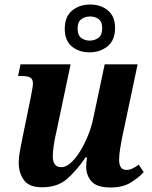

<svg xmlns="http://www.w3.org/2000/svg" viewBox="-20 -821 672 851"><path d="M470 10Q409 10 385.5 -17Q362 -44 362 -82Q362 -100 366 -123H359Q318 -63 276 -27Q234 9 167 9Q108 9 85.5 -23.5Q63 -56 63 -99Q63 -125 69 -155.5Q75 -186 80 -212L116 -388Q120 -409 123 -425.5Q126 -442 126 -451Q126 -470 114.5 -477Q103 -484 77 -484H60L71 -536H293L230 -237Q223 -209 218.5 -178.5Q214 -148 214 -128Q214 -107 222.5 -93.5Q231 -80 252 -80Q272 -80 293.5 -99Q315 -118 334.5 -149.5Q354 -181 369.5 -219Q385 -257 393 -295L444 -536H590L520 -205Q516 -183 512 -158.5Q508 -134 508 -112Q508 -68 540 -68Q555 -68 567 -74Q579 -80 595 -91L617 -58Q594 -33 559 -11.5Q524 10 470 10ZM376 -589Q330 -589 298.5 -615Q267 -641 267 -693Q267 -747 299.5 -774Q332 -801 380 -801Q426 -801 458 -775Q490 -749 490 -697Q490 -643 457 -616Q424 -589 376 -589ZM377 -641Q400 -641 416.5 -653.5Q433 -666 433 -696Q433 -725 417 -736.5Q401 -748 379 -748Q357 -748 340.5 -736Q324 -724 324 -694Q324 -665 340 -653Q356 -641 377 -641Z"/></svg>

Font: Noto Serif SemiCondensed
Style: Bold Italic
Weight: 700
Width: 4
Italic angle: -12°
Designer: Monotype Design Team
Foundry: Monotype Imaging Inc.
Version: Version 2.014